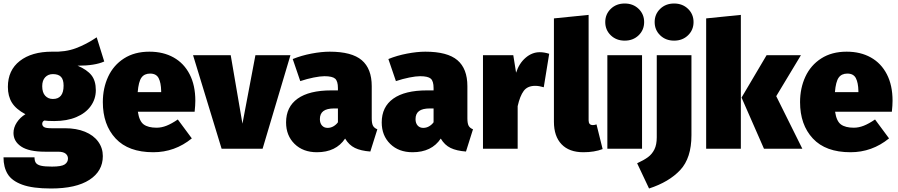

<svg xmlns="http://www.w3.org/2000/svg" viewBox="-25 -849 5127 1096"><path d="M570 -498Q517 -474 418 -474Q472 -451 497 -419.5Q522 -388 522 -334Q522 -284 493 -243.5Q464 -203 410.5 -180.5Q357 -158 285 -158Q246 -158 228 -161Q216 -155 216 -142Q216 -131 226 -124Q236 -117 268 -117H345Q411 -117 460 -97Q509 -77 535.5 -40.5Q562 -4 562 42Q562 128 485.5 177.5Q409 227 266 227Q161 227 101.5 205Q42 183 18.5 144Q-5 105 -5 49H172Q172 70 180 81Q188 92 209 97Q230 102 272 102Q326 102 344.5 89.5Q363 77 363 56Q363 39 349.5 28Q336 17 306 17H232Q140 17 96 -12.5Q52 -42 52 -90Q52 -121 71 -150Q90 -179 120 -197Q66 -226 43 -263Q20 -300 20 -353Q20 -448 88 -501Q156 -554 271 -554Q347 -551 407.5 -573.5Q468 -596 527 -636ZM216 -357Q216 -321 233 -302.5Q250 -284 277 -284Q338 -284 338 -360Q338 -395 323 -410.5Q308 -426 277 -426Q250 -426 233 -408Q216 -390 216 -357Z M1086 -211H762Q770 -157 795.5 -138.5Q821 -120 869 -120Q897 -120 926 -131.5Q955 -143 990 -167L1070 -59Q973 20 850 20Q708 20 635 -58.5Q562 -137 562 -266Q562 -346 592.5 -411.5Q623 -477 683 -515.5Q743 -554 828 -554Q907 -554 966 -521Q1025 -488 1057.5 -425Q1090 -362 1090 -274Q1090 -249 1086 -211ZM895 -330Q894 -377 880.5 -403Q867 -429 832 -429Q799 -429 782.5 -406Q766 -383 761 -323H895Z M1633 -534 1474 0H1240L1077 -534H1292L1359 -143L1433 -534Z M2129 -111 2089 16Q2035 12 2001 -4.5Q1967 -21 1945 -58Q1893 20 1784 20Q1705 20 1656.5 -27.5Q1608 -75 1608 -150Q1608 -239 1674 -286Q1740 -333 1866 -333H1904V-346Q1904 -386 1888 -400Q1872 -414 1827 -414Q1803 -414 1765.5 -406.5Q1728 -399 1689 -386L1646 -512Q1695 -532 1752.5 -543Q1810 -554 1857 -554Q1983 -554 2040 -505.5Q2097 -457 2097 -357V-173Q2097 -145 2104 -131.5Q2111 -118 2129 -111ZM1904 -151V-230H1883Q1841 -230 1821 -215Q1801 -200 1801 -169Q1801 -146 1813 -132.5Q1825 -119 1845 -119Q1863 -119 1878.5 -128Q1894 -137 1904 -151Z M2675 -111 2635 16Q2581 12 2547 -4.5Q2513 -21 2491 -58Q2439 20 2330 20Q2251 20 2202.5 -27.5Q2154 -75 2154 -150Q2154 -239 2220 -286Q2286 -333 2412 -333H2450V-346Q2450 -386 2434 -400Q2418 -414 2373 -414Q2349 -414 2311.5 -406.5Q2274 -399 2235 -386L2192 -512Q2241 -532 2298.5 -543Q2356 -554 2403 -554Q2529 -554 2586 -505.5Q2643 -457 2643 -357V-173Q2643 -145 2650 -131.5Q2657 -118 2675 -111ZM2450 -151V-230H2429Q2387 -230 2367 -215Q2347 -200 2347 -169Q2347 -146 2359 -132.5Q2371 -119 2391 -119Q2409 -119 2424.5 -128Q2440 -137 2450 -151Z M3110 -542 3079 -351Q3052 -359 3030 -359Q2986 -359 2964.5 -330Q2943 -301 2930 -243V0H2732V-534H2905L2921 -434Q2938 -487 2975 -519Q3012 -551 3056 -551Q3082 -551 3110 -542Z M3137 -154V-744L3335 -764V-162Q3335 -135 3359 -135Q3370 -135 3380 -139L3415 2Q3368 20 3305 20Q3224 20 3180.5 -25.5Q3137 -71 3137 -154Z M3640 -534V0H3442V-534ZM3652 -723Q3652 -678 3620.5 -647.5Q3589 -617 3541 -617Q3493 -617 3461.5 -647.5Q3430 -678 3430 -723Q3430 -768 3461.5 -798.5Q3493 -829 3541 -829Q3589 -829 3620.5 -798.5Q3652 -768 3652 -723Z M3922 -77Q3922 53 3858 121.5Q3794 190 3680 227L3612 83Q3651 65 3674 48Q3697 31 3710.5 4Q3724 -23 3724 -65V-534H3922ZM3934 -723Q3934 -678 3902.5 -647.5Q3871 -617 3823 -617Q3775 -617 3743.5 -647.5Q3712 -678 3712 -723Q3712 -768 3743.5 -798.5Q3775 -829 3823 -829Q3871 -829 3902.5 -798.5Q3934 -768 3934 -723Z M4204 -764V0H4006V-744ZM4547 -534 4406 -300 4555 0H4336L4208 -292L4351 -534Z M5066 -211H4742Q4750 -157 4775.5 -138.5Q4801 -120 4849 -120Q4877 -120 4906 -131.5Q4935 -143 4970 -167L5050 -59Q4953 20 4830 20Q4688 20 4615 -58.5Q4542 -137 4542 -266Q4542 -346 4572.5 -411.5Q4603 -477 4663 -515.5Q4723 -554 4808 -554Q4887 -554 4946 -521Q5005 -488 5037.5 -425Q5070 -362 5070 -274Q5070 -249 5066 -211ZM4875 -330Q4874 -377 4860.5 -403Q4847 -429 4812 -429Q4779 -429 4762.5 -406Q4746 -383 4741 -323H4875Z"/></svg>

Font: Fira Sans Black
Style: Regular
Weight: 900
Designer: Carrois Corporate & Edenspiekermann AG
Foundry: Carrois Corporate GbR & Edenspiekermann AG
Version: Version 4.203